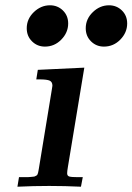

<svg xmlns="http://www.w3.org/2000/svg" viewBox="-20 -706 501 726"><path d="M45.9 0 51.8 -36.1H67.9Q77.6 -36.1 84.7 -36.1Q91.8 -36.1 97.9 -37.1Q104 -38.1 107.4 -38.1Q110.8 -38.1 114.5 -40.5Q118.2 -43 119.1 -43Q120.1 -43 122.1 -47.4Q124 -51.8 124 -53Q124 -54.2 125.5 -60.5Q127 -66.9 127 -68.8L175.8 -366.2Q177.7 -378.4 178.2 -381.8Q178.2 -396 168.2 -400.9Q158.2 -405.8 128.9 -405.8H117.2L123 -441.9L298.8 -450.2L236.8 -75.2Q233.9 -58.1 233.9 -50.8Q233.9 -41 241.9 -38.6Q250 -36.1 274.9 -36.1H293L286.1 0Q226.1 -2.9 166 -2.9Q106 -2.9 45.9 0ZM81.1 -599.1Q81.1 -634.3 107.9 -660.2Q134.8 -686 168.9 -686Q197.8 -686 217.8 -666.5Q237.8 -647 237.8 -617.2Q237.8 -583 211.9 -556.4Q186 -529.8 149.9 -529.8Q121.1 -529.8 101.1 -549.6Q81.1 -569.3 81.1 -599.1ZM304.2 -599.1Q304.2 -634.3 331.1 -660.2Q357.9 -686 392.1 -686Q420.9 -686 440.9 -666.5Q460.9 -647 460.9 -617.2Q460.9 -583 435.1 -556.4Q409.2 -529.8 373 -529.8Q344.2 -529.8 324.2 -549.6Q304.2 -569.3 304.2 -599.1Z"/></svg>

Font: CMU Serif Extra
Style: BoldSlanted
Weight: 700
Italic angle: -9.46001°
Version: Version 0.7.0